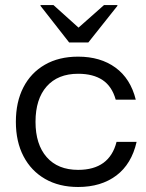

<svg xmlns="http://www.w3.org/2000/svg" viewBox="-20 -736 582 766"><path d="M291.7 10Q215.8 10 160 -22.1Q104.2 -54.2 73.8 -112.5Q43.3 -170.8 43.3 -250Q43.3 -329.2 73.3 -387.5Q103.3 -445.8 159.2 -477.9Q215 -510 291.7 -510Q380.8 -510 440.8 -466.2Q500.8 -422.5 521.7 -338.3H441.7Q426.7 -391.7 389.2 -416.7Q351.7 -441.7 291.7 -441.7Q210.8 -441.7 166.2 -391.2Q121.7 -340.8 121.7 -250Q121.7 -160 166.2 -109.2Q210.8 -58.3 291.7 -58.3Q416.7 -58.3 445 -170H525Q505 -81.7 444.2 -35.8Q383.3 10 291.7 10ZM255.8 -566.7 141.7 -712.5V-715.8H193.3L293.3 -625.8L395 -715.8H448.3V-712.5L332.5 -566.7Z"/></svg>

Font: Funnel Display Light
Style: Regular
Weight: 300
Designer: NORD ID, Kristian Moeller
Foundry: Dicotype
Version: Version 1.000